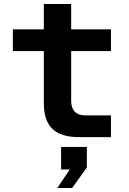

<svg xmlns="http://www.w3.org/2000/svg" viewBox="-20 -682 640 955"><path d="M373 0Q283 0 240.5 -41Q198 -82 198 -168V-428H44V-536H198V-662H334V-536H532V-428H334V-181Q334 -108 406 -108H532V0ZM265 253 327 161H284V49H412V151L339 253Z"/></svg>

Font: Geist Mono
Style: Bold
Weight: 700
Monospace: yes
Designer: Basement.studio, Andrés Briganti, Mateo Zaragoza
Foundry: Basement.studio, Vercel, Andrés Briganti, Guido Ferreyra, Mateo Zaragoza
Version: Version 1.500; ttfautohint (v1.8.4.7-5d5b)